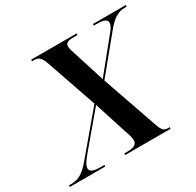

<svg xmlns="http://www.w3.org/2000/svg" viewBox="-196 -886 1078 1058"><g transform="rotate(-30 343.0 -357.0)"><path d="M-42 0H183L185 -10H157C116 -10 94 -19 94 -39C94 -59 109 -79 133 -109L310 -319L377 -111C388 -79 393 -63 393 -46C393 -22 371 -10 334 -10H312L310 0H599L601 -10H588C566 -10 553 -20 539 -62L417 -413L596 -631C643 -689 677 -704 716 -704H726L728 -714H519L517 -704H531C575 -704 601 -698 601 -676C601 -656 589 -640 572 -620L413 -424L351 -620C342 -646 337 -664 337 -675C337 -696 354 -704 384 -704H413L415 -714H126L124 -704H136C165 -704 180 -693 194 -654L306 -330L97 -82C48 -23 14 -10 -30 -10H-40Z"/></g></svg>

Font: Noto Serif Display SemiCondensed SemiBold
Style: Italic
Weight: 600
Width: 4
Italic angle: -12°
Designer: Monotype Design Team
Foundry: Monotype Imaging Inc.
Version: Version 2.009